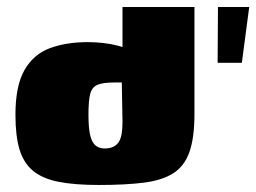

<svg xmlns="http://www.w3.org/2000/svg" viewBox="-20 -525 730 547"><path d="M24 -198Q24 -280 49.5 -325Q75 -370 121.5 -387.5Q168 -405 230 -405Q252 -405 274 -402.5Q296 -400 315.5 -395Q335 -390 350.5 -383Q366 -376 376 -367L329 -349V-505H534V-201Q534 -132 519.5 -91.5Q505 -51 473 -31Q441 -11 389 -4.5Q337 2 262 2Q193 2 147 -7Q101 -16 74 -38.5Q47 -61 35.5 -99.5Q24 -138 24 -198ZM278 -102Q292 -102 302 -106.5Q312 -111 318 -120Q324 -129 326.5 -143.5Q329 -158 329 -178L327 -290Q325 -290 322 -290Q319 -290 315 -290Q311 -290 305 -290Q274 -290 258 -283.5Q242 -277 237 -257.5Q232 -238 232 -198Q232 -158 237.5 -137.5Q243 -117 253.5 -109.5Q264 -102 278 -102ZM600 -346 601 -505H690L669 -346Z"/></svg>

Font: Genos Black
Style: Regular
Weight: 900
Designer: Robert E. Leuschke
Foundry: Robert E. Leuschke
Version: Version 1.010